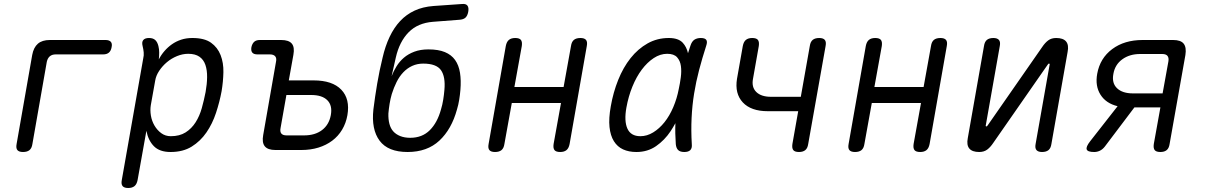

<svg xmlns="http://www.w3.org/2000/svg" viewBox="-20 -750 6040 960"><path d="M95 10Q75 10 67 0.5Q59 -9 63 -30L141 -475Q148 -513 169.5 -531.5Q191 -550 229 -550H508Q526 -550 534 -541Q542 -532 538 -514Q535 -496 524.5 -487Q514 -478 496 -478H259Q240 -478 229 -468.5Q218 -459 214 -441L142 -30Q139 -9 127.5 0.5Q116 10 95 10Z M774 -453Q786 -476 802.5 -495Q819 -514 839.5 -528.5Q860 -543 885.5 -551.5Q911 -560 942 -560Q1002 -560 1035 -536.5Q1068 -513 1083 -474.5Q1098 -436 1097 -389Q1096 -342 1088 -294Q1078 -240 1060 -185.5Q1042 -131 1012 -87.5Q982 -44 938.5 -17Q895 10 833 10Q778 10 749.5 -19Q721 -48 712 -96L668 150Q664 171 652.5 180.5Q641 190 621 190Q601 190 593 180.5Q585 171 589 150L696 -457Q700 -473 698.5 -488.5Q697 -504 693 -520Q688 -540 696.5 -550Q705 -560 725 -560Q745 -560 756 -550Q767 -540 772 -520Q776 -504 776 -487Q776 -470 774 -453ZM921 -481Q893 -481 865 -469.5Q837 -458 814.5 -439Q792 -420 776 -396Q760 -372 756 -347L734 -224Q730 -199 734.5 -172Q739 -145 752.5 -122Q766 -99 786.5 -84Q807 -69 834 -69Q878 -69 908 -88Q938 -107 958 -138.5Q978 -170 989 -209.5Q1000 -249 1008 -290Q1015 -329 1015.5 -364Q1016 -399 1007 -425.5Q998 -452 977 -466.5Q956 -481 921 -481Z M1424 -348H1548Q1642 -348 1686.5 -301.5Q1731 -255 1717 -174Q1710 -134 1690.5 -101.5Q1671 -69 1641 -46.5Q1611 -24 1572 -12Q1533 0 1487 0H1357Q1319 0 1304 -18.5Q1289 -37 1296 -75L1360 -441Q1364 -459 1356 -468.5Q1348 -478 1329 -478H1267Q1249 -478 1241.5 -487Q1234 -496 1237 -514Q1241 -532 1251 -541Q1261 -550 1279 -550H1386Q1424 -550 1439 -532Q1454 -514 1447 -476ZM1383 -111Q1379 -92 1386.5 -82.5Q1394 -73 1413 -73H1500Q1555 -73 1590 -99.5Q1625 -126 1634 -174Q1643 -222 1617 -248.5Q1591 -275 1536 -275H1412Z M2275 -651 2145 -641Q2107 -638 2076.5 -625Q2046 -612 2023 -588.5Q2000 -565 1984 -533.5Q1968 -502 1959 -462L1938 -369Q1948 -395 1963 -419Q1978 -443 1999.5 -461.5Q2021 -480 2051.5 -491.5Q2082 -503 2122 -503Q2172 -503 2204.5 -489.5Q2237 -476 2255.5 -450Q2274 -424 2280 -386Q2286 -348 2282 -300Q2280 -276 2276 -251Q2272 -226 2265 -203Q2238 -104 2177 -47Q2116 10 2018 10Q1920 10 1878 -46.5Q1836 -103 1847 -203Q1855 -267 1866 -332Q1877 -397 1893 -462Q1906 -519 1928 -565.5Q1950 -612 1981 -645Q2012 -678 2053 -697Q2094 -716 2147 -720L2290 -730Q2310 -732 2317.5 -721.5Q2325 -711 2321 -690Q2317 -670 2306.5 -661Q2296 -652 2275 -651ZM2031 -61Q2091 -61 2129 -99Q2167 -137 2185 -203Q2192 -226 2196 -251Q2200 -276 2202 -300Q2208 -366 2185 -399Q2162 -432 2096 -432Q2066 -432 2041 -420.5Q2016 -409 1996.5 -388.5Q1977 -368 1963 -340Q1949 -312 1939 -280Q1932 -256 1928 -231Q1924 -206 1922 -183Q1921 -154 1927 -131Q1933 -108 1946.5 -93Q1960 -78 1981.5 -69.5Q2003 -61 2031 -61Z M2455 10Q2435 10 2427 0.5Q2419 -9 2423 -30L2509 -520Q2513 -541 2524.5 -550.5Q2536 -560 2556 -560Q2577 -560 2584.5 -550.5Q2592 -541 2589 -520L2552 -315H2798L2835 -520Q2838 -541 2849.5 -550.5Q2861 -560 2882 -560Q2902 -560 2910 -550.5Q2918 -541 2914 -520L2828 -30Q2824 -9 2812.5 0.5Q2801 10 2781 10Q2760 10 2752.5 0.5Q2745 -9 2748 -30L2785 -235H2539L2502 -30Q2499 -9 2487.5 0.5Q2476 10 2455 10Z M3162 10Q3124 10 3095.5 -3Q3067 -16 3049.5 -44Q3032 -72 3027.5 -115Q3023 -158 3034 -219Q3046 -288 3071 -350.5Q3096 -413 3133 -459.5Q3170 -506 3218 -533Q3266 -560 3324 -560Q3372 -560 3394 -536Q3413 -515 3420 -484Q3426 -502 3432 -521Q3439 -543 3452 -551.5Q3465 -560 3484 -560Q3505 -560 3511.5 -550.5Q3518 -541 3511 -521Q3491 -459 3475.5 -400Q3460 -341 3450.5 -282Q3441 -223 3438 -160.5Q3435 -98 3439 -29Q3441 -9 3431.5 0.5Q3422 10 3401.5 10Q3381 10 3371 0.5Q3361 -9 3359 -29Q3355 -84 3357 -134Q3346 -114 3333 -94Q3303 -49 3260.5 -19.5Q3218 10 3162 10ZM3182 -69Q3215 -69 3246 -88Q3277 -107 3302.5 -139Q3328 -171 3346.5 -214.5Q3365 -258 3374 -306Q3380 -333 3384 -363.5Q3388 -394 3384.5 -420Q3381 -446 3365.5 -463.5Q3350 -481 3316 -481Q3281 -481 3248.5 -459.5Q3216 -438 3189 -402Q3162 -366 3142 -317Q3122 -268 3112 -212Q3100 -145 3117 -107Q3134 -69 3182 -69Z M3975 10Q3954 10 3946.5 0.5Q3939 -9 3942 -30L3971 -194H3819Q3735 -194 3694 -238Q3653 -282 3665 -356L3694 -520Q3698 -541 3709.5 -550.5Q3721 -560 3741 -560Q3762 -560 3769.5 -550.5Q3777 -541 3774 -520L3745 -356Q3737 -314 3761.5 -290Q3786 -266 3835 -266H3984L4029 -520Q4032 -541 4043.5 -550.5Q4055 -560 4076 -560Q4096 -560 4104 -550.5Q4112 -541 4108 -520L4021 -30Q4018 -9 4006.5 0.5Q3995 10 3975 10Z M4255 10Q4235 10 4227 0.5Q4219 -9 4223 -30L4309 -520Q4313 -541 4324.5 -550.5Q4336 -560 4356 -560Q4377 -560 4384.5 -550.5Q4392 -541 4389 -520L4352 -315H4598L4635 -520Q4638 -541 4649.5 -550.5Q4661 -560 4682 -560Q4702 -560 4710 -550.5Q4718 -541 4714 -520L4628 -30Q4624 -9 4612.5 0.5Q4601 10 4581 10Q4560 10 4552.5 0.5Q4545 -9 4548 -30L4585 -235H4339L4302 -30Q4299 -9 4287.5 0.5Q4276 10 4255 10Z M4819 -60 4900 -520Q4903 -541 4914.5 -550.5Q4926 -560 4947 -560Q4966 -560 4974.5 -550.5Q4983 -541 4979 -520L4909 -124Q4908 -121 4909 -119.5Q4910 -118 4912 -118Q4914 -118 4915.5 -119.5Q4917 -121 4919 -124L5191 -515Q5205 -536 5221 -548Q5237 -560 5261 -560Q5296 -560 5310.5 -542.5Q5325 -525 5318 -490L5237 -30Q5234 -9 5222.5 0.5Q5211 10 5190 10Q5171 10 5162.5 0.5Q5154 -9 5158 -30L5228 -426Q5229 -429 5228 -430.5Q5227 -432 5225 -432Q5223 -432 5221.5 -430.5Q5220 -429 5218 -426L4946 -35Q4932 -14 4916 -2Q4900 10 4876 10Q4841 10 4826.5 -7.5Q4812 -25 4819 -60Z M5451 10Q5418 10 5413.5 -3Q5409 -16 5431 -44L5568 -219Q5510 -233 5482.5 -276.5Q5455 -320 5466 -381Q5480 -459 5541 -504.5Q5602 -550 5693 -550H5846Q5884 -550 5898.5 -531.5Q5913 -513 5907 -475L5828 -30Q5825 -9 5813.5 0.5Q5802 10 5782 10Q5761 10 5753.5 0.5Q5746 -9 5749 -30L5782 -213H5652L5504 -17Q5493 -3 5479.5 3.5Q5466 10 5451 10ZM5822 -443Q5825 -461 5817.5 -470.5Q5810 -480 5791 -480H5681Q5628 -480 5591.5 -453.5Q5555 -427 5547 -381Q5538 -335 5565 -309Q5592 -283 5645 -283H5793Z"/></svg>

Font: Maple Mono NL Light
Style: Italic
Weight: 300
Italic angle: -10°
Monospace: yes
Designer: subframe7536
Version: Version 7.000